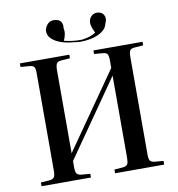

<svg xmlns="http://www.w3.org/2000/svg" viewBox="-98 -1024 1030 1113"><g transform="rotate(-10 417.0 -468.0)"><path d="M56 0V-22L111 -26Q130 -29 136 -40Q142 -51 142 -79V-651Q142 -676 136 -686Q130 -696 109 -698L56 -702V-723H347V-702L292 -698Q273 -696 267 -684Q261 -672 261 -646V-158L573 -605V-651Q573 -676 567 -686Q561 -696 540 -698L489 -702V-723H778V-702L724 -698Q704 -696 698.5 -684.5Q693 -673 693 -646V-74Q693 -49 699 -39Q705 -29 726 -26L778 -22V0H489V-22L542 -26Q562 -29 567.5 -40Q573 -51 573 -79V-560L261 -112V-74Q261 -49 267.5 -39Q274 -29 294 -26L347 -22V0ZM391 -789Q366 -791 339 -796.5Q312 -802 288 -814Q264 -826 250 -843.5Q236 -861 238 -887Q243 -908 258.5 -923.5Q274 -939 302 -935Q327 -932 335.5 -916.5Q344 -901 341 -883Q345 -863 342 -845Q339 -827 330 -808Q348 -803 375.5 -799Q403 -795 435 -796Q460 -799 481 -806Q502 -813 517 -823Q506 -844 500.5 -863.5Q495 -883 500 -900Q505 -917 520.5 -927.5Q536 -938 558 -934Q573 -930 580 -922.5Q587 -915 590 -905Q593 -895 591 -884.5Q589 -874 584 -864Q579 -840 558.5 -823.5Q538 -807 509.5 -798Q481 -789 449.5 -786.5Q418 -784 391 -789Z"/></g></svg>

Font: Literata 60pt Medium
Style: Regular
Weight: 500
Designer: Latin by Veronika Burian and Jose Scaglione. Greek by Irene Vlachou. Cyrillic by Vera Evstafieva.
Foundry: TypeTogether
Version: Version 3.103;gftools[0.9.29]